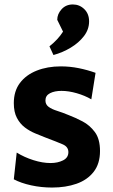

<svg xmlns="http://www.w3.org/2000/svg" viewBox="-20 -827 509 862"><path d="M214 15Q165 15 119.5 5Q74 -5 42 -22L55 -142Q89 -121 130 -108Q171 -95 207 -95Q239 -95 263 -107Q287 -119 287 -144Q287 -168 261.5 -179Q236 -190 183 -210Q163 -218 138.5 -228Q114 -238 92 -254.5Q70 -271 56 -297.5Q42 -324 42 -364Q42 -418 69.5 -454.5Q97 -491 145 -510Q193 -529 253 -529Q294 -529 333.5 -521Q373 -513 409 -500L390 -381Q361 -398 324.5 -408.5Q288 -419 256 -419Q225 -419 204.5 -408.5Q184 -398 184 -376Q184 -358 198 -347.5Q212 -337 236 -329.5Q260 -322 289 -310Q318 -299 350.5 -282Q383 -265 406 -234Q429 -203 429 -149Q429 -92 400.5 -55.5Q372 -19 323.5 -2Q275 15 214 15ZM220 -580 202 -619Q241 -650 263 -685L237 -738Q237 -764 256.5 -785.5Q276 -807 307 -807Q337 -807 358.5 -786Q380 -765 380 -731Q380 -695 357 -665Q334 -635 297.5 -613Q261 -591 220 -580Z"/></svg>

Font: Secular One
Style: Regular
Weight: 400
Designer: Michal Sahar
Foundry: Hagilda
Version: Version 1.002; ttfautohint (v1.8.4.7-5d5b);gftools[0.9.29]